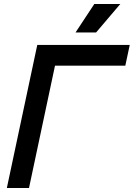

<svg xmlns="http://www.w3.org/2000/svg" viewBox="-20 -933 664 953"><path d="M14 0 165 -710H624L602 -607H253L124 0ZM355 -772 448 -913H577L457 -772Z"/></svg>

Font: Geist Mono SemiBold
Style: Italic
Weight: 600
Italic angle: -12°
Monospace: yes
Designer: Basement.studio, Andrés Briganti, Mateo Zaragoza
Foundry: Basement.studio, Vercel, Andrés Briganti, Guido Ferreyra, Mateo Zaragoza
Version: Version 1.500; ttfautohint (v1.8.4.7-5d5b)